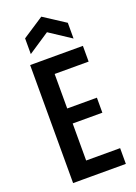

<svg xmlns="http://www.w3.org/2000/svg" viewBox="-164 -944 714 1009"><g transform="rotate(-20 192.5 -439.5)"><path d="M62 0V-660H167V0ZM118 0V-88H357V0ZM118 -295V-379H333V-295ZM118 -572V-660H357V-572ZM85 -713V-801L204 -879L324 -801V-713L204 -792Z"/></g></svg>

Font: Bricolage Grotesque Condensed Medium
Style: Regular
Weight: 500
Width: 3
Designer: Mathieu Triay
Foundry: Atelier Triay
Version: Version 1.000;gftools[0.9.30]